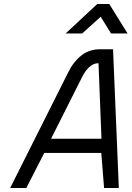

<svg xmlns="http://www.w3.org/2000/svg" viewBox="-20 -943 660 963"><path d="M322 -580Q348 -633 388.5 -665Q429 -697 487 -696H547L576 0H502L488 -176H202L112 0H31ZM236 -247H489L474 -626Q448 -626 427 -606Q406 -586 392 -557ZM468 -923H528L620 -775H537L485 -859L392 -775H309Z"/></svg>

Font: Panefresco 400wt
Style: Italic
Weight: 400
Foundry: Campivisivi & Chank Co
Version: Version 1.001